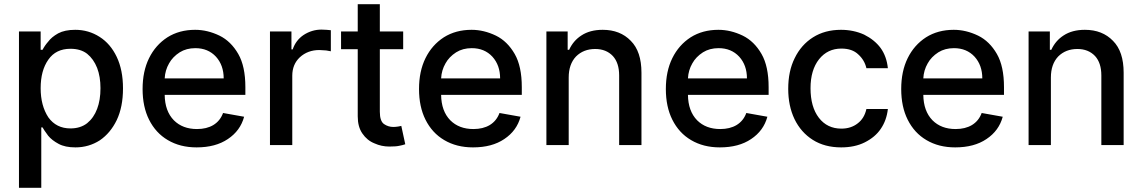

<svg xmlns="http://www.w3.org/2000/svg" viewBox="-20 -696 5480 921"><path d="M175 -545V-457H184Q195 -478 211 -496Q227 -518 259 -536Q291 -553 341 -553Q405 -553 458 -519Q510 -486 540 -423Q570 -360 570 -272Q570 -183 540 -120Q510 -58 459 -23Q406 11 342 11Q292 11 261 -6Q229 -23 211 -45Q189 -75 184 -85H178V205H71V-545ZM212 -133Q250 -80 318 -80Q366 -80 398 -105Q430 -131 446 -174Q462 -216 462 -273Q462 -328 446 -370Q429 -413 398 -438Q367 -462 318 -462Q248 -462 212 -410Q175 -358 175 -273Q175 -189 212 -133Z M785 -24Q727 -58 695 -122Q664 -184 664 -269Q664 -354 695 -417Q726 -480 783 -517Q840 -553 916 -553Q975 -553 1033 -525Q1088 -498 1123 -437Q1157 -378 1157 -278V-241H770Q771 -163 814 -119Q856 -77 925 -77Q971 -77 1003 -96Q1036 -116 1050 -154L1151 -136Q1133 -69 1073 -29Q1014 11 923 11Q844 11 785 -24ZM1016 -424Q978 -465 917 -465Q874 -465 842 -445Q808 -423 791 -392Q772 -359 770 -320H1053Q1053 -383 1016 -424Z M1378 -545V-459H1384Q1399 -503 1436 -528Q1476 -554 1522 -554L1546 -553Q1552 -552 1557 -552Q1562 -552 1567 -551V-450L1545 -454Q1523 -456 1512 -456Q1456 -456 1418 -421Q1382 -387 1382 -333V0H1275V-545Z M1802 -460V-160Q1802 -115 1822 -101Q1842 -87 1867 -87Q1876 -87 1890 -89L1905 -92L1924 -4Q1909 1 1897 3Q1881 7 1848 7Q1810 7 1777 -8Q1741 -22 1718 -56Q1696 -88 1696 -138V-460H1616V-545H1696V-676H1802V-545H1914V-460Z M2111 -24Q2053 -58 2021 -122Q1990 -184 1990 -269Q1990 -354 2021 -417Q2052 -480 2109 -517Q2166 -553 2242 -553Q2301 -553 2359 -525Q2414 -498 2449 -437Q2483 -378 2483 -278V-241H2096Q2097 -163 2140 -119Q2182 -77 2251 -77Q2297 -77 2329 -96Q2362 -116 2376 -154L2477 -136Q2459 -69 2399 -29Q2340 11 2249 11Q2170 11 2111 -24ZM2342 -424Q2304 -465 2243 -465Q2200 -465 2168 -445Q2134 -423 2117 -392Q2098 -359 2096 -320H2379Q2379 -383 2342 -424Z M2601 0V-545H2703V-457H2710Q2730 -501 2769 -526Q2810 -553 2871 -553Q2955 -553 3006 -500Q3057 -449 3057 -347V0H2950V-334Q2950 -394 2920 -427Q2888 -461 2835 -461Q2779 -461 2743 -425Q2708 -388 2708 -324V0Z M3295 -24Q3237 -58 3205 -122Q3174 -184 3174 -269Q3174 -354 3205 -417Q3236 -480 3293 -517Q3350 -553 3426 -553Q3485 -553 3543 -525Q3598 -498 3633 -437Q3667 -378 3667 -278V-241H3280Q3281 -163 3324 -119Q3366 -77 3435 -77Q3481 -77 3513 -96Q3546 -116 3560 -154L3661 -136Q3643 -69 3583 -29Q3524 11 3433 11Q3354 11 3295 -24ZM3526 -424Q3488 -465 3427 -465Q3384 -465 3352 -445Q3318 -423 3301 -392Q3282 -359 3280 -320H3563Q3563 -383 3526 -424Z M3879 -25Q3822 -61 3791 -125Q3761 -188 3761 -270Q3761 -355 3792 -417Q3823 -481 3880 -517Q3937 -553 4014 -553Q4074 -553 4125 -530Q4175 -505 4204 -466Q4233 -426 4239 -369H4136Q4127 -408 4097 -435Q4068 -463 4016 -463Q3950 -463 3909 -412Q3868 -360 3868 -273Q3868 -183 3908 -131Q3948 -79 4016 -79Q4062 -79 4094 -104Q4126 -128 4136 -173H4239Q4233 -119 4205 -78Q4178 -38 4128 -13Q4080 11 4015 11Q3936 11 3879 -25Z M4424 -24Q4366 -58 4334 -122Q4303 -184 4303 -269Q4303 -354 4334 -417Q4365 -480 4422 -517Q4479 -553 4555 -553Q4614 -553 4672 -525Q4727 -498 4762 -437Q4796 -378 4796 -278V-241H4409Q4410 -163 4453 -119Q4495 -77 4564 -77Q4610 -77 4642 -96Q4675 -116 4689 -154L4790 -136Q4772 -69 4712 -29Q4653 11 4562 11Q4483 11 4424 -24ZM4655 -424Q4617 -465 4556 -465Q4513 -465 4481 -445Q4447 -423 4430 -392Q4411 -359 4409 -320H4692Q4692 -383 4655 -424Z M4914 0V-545H5016V-457H5023Q5043 -501 5082 -526Q5123 -553 5184 -553Q5268 -553 5319 -500Q5370 -449 5370 -347V0H5263V-334Q5263 -394 5233 -427Q5201 -461 5148 -461Q5092 -461 5056 -425Q5021 -388 5021 -324V0Z"/></svg>

Font: Sinter Medium
Style: Regular
Weight: 500
Foundry: Adobe & rsms
Version: Version 1.000